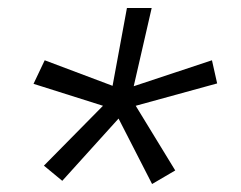

<svg xmlns="http://www.w3.org/2000/svg" viewBox="-20 -519 604 481"><path d="M64 -309 92 -368 262 -304 298 -499H360L315 -303L511 -368L524 -310L320 -254L419 -92L361 -58L277 -222L136 -66L90 -104L238 -254Z"/></svg>

Font: Nacelle Light
Style: Italic
Weight: 300
Italic angle: -12°
Designer: Sora Sagano
Foundry: Sora Sagano
Version: Version 1.000;FEAKit 1.0